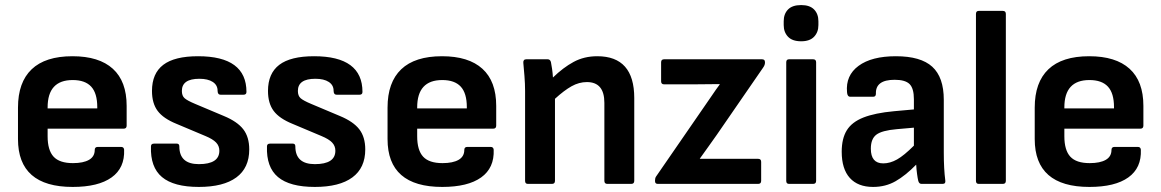

<svg xmlns="http://www.w3.org/2000/svg" viewBox="-20 -726 4584 758"><path d="M267 12Q51 12 51 -177V-301Q51 -401 105 -452.5Q159 -504 266 -504Q371 -504 425.5 -454.5Q480 -405 480 -308V-230Q480 -218 468 -218H168V-188Q168 -133 191.5 -107.5Q215 -82 268 -82Q309 -82 331.5 -95Q354 -108 354 -134Q354 -146 366 -146H458Q469 -146 470 -135Q473 -63 420.5 -25.5Q368 12 267 12ZM168 -298H364V-303Q364 -358 340 -384Q316 -410 267 -410Q168 -410 168 -302Z M765 12Q666 12 619.5 -27Q573 -66 576 -148Q576 -159 588 -159H678Q688 -159 688 -148Q688 -78 765 -78Q846 -78 846 -131Q846 -150 833 -163.5Q820 -177 791 -189L677 -237Q625 -258 602.5 -288Q580 -318 580 -367Q580 -436 624.5 -470Q669 -504 762 -504Q953 -504 953 -363Q953 -352 941 -352H851Q839 -352 839 -368Q839 -390 820 -402.5Q801 -415 767 -415Q698 -415 698 -367Q698 -348 708.5 -338.5Q719 -329 750 -316L864 -268Q917 -246 940.5 -215.5Q964 -185 964 -136Q964 -63 913 -25.5Q862 12 765 12Z M1223 12Q1124 12 1077.5 -27Q1031 -66 1034 -148Q1034 -159 1046 -159H1136Q1146 -159 1146 -148Q1146 -78 1223 -78Q1304 -78 1304 -131Q1304 -150 1291 -163.5Q1278 -177 1249 -189L1135 -237Q1083 -258 1060.5 -288Q1038 -318 1038 -367Q1038 -436 1082.5 -470Q1127 -504 1220 -504Q1411 -504 1411 -363Q1411 -352 1399 -352H1309Q1297 -352 1297 -368Q1297 -390 1278 -402.5Q1259 -415 1225 -415Q1156 -415 1156 -367Q1156 -348 1166.5 -338.5Q1177 -329 1208 -316L1322 -268Q1375 -246 1398.5 -215.5Q1422 -185 1422 -136Q1422 -63 1371 -25.5Q1320 12 1223 12Z M1726 12Q1510 12 1510 -177V-301Q1510 -401 1564 -452.5Q1618 -504 1725 -504Q1830 -504 1884.5 -454.5Q1939 -405 1939 -308V-230Q1939 -218 1927 -218H1627V-188Q1627 -133 1650.5 -107.5Q1674 -82 1727 -82Q1768 -82 1790.5 -95Q1813 -108 1813 -134Q1813 -146 1825 -146H1917Q1928 -146 1929 -135Q1932 -63 1879.5 -25.5Q1827 12 1726 12ZM1627 -298H1823V-303Q1823 -358 1799 -384Q1775 -410 1726 -410Q1627 -410 1627 -302Z M2064 0Q2053 0 2053 -12V-367Q2053 -395 2050.5 -426Q2048 -457 2046 -478Q2045 -492 2058 -492H2142Q2152 -492 2155 -481Q2157 -472 2159.5 -454.5Q2162 -437 2163 -420Q2203 -459 2244.5 -481.5Q2286 -504 2338 -504Q2484 -504 2484 -339V-12Q2484 0 2472 0H2378Q2366 0 2366 -12V-320Q2366 -402 2297 -402Q2266 -402 2236.5 -385.5Q2207 -369 2171 -336V-12Q2171 0 2159 0Z M2577 0Q2566 0 2566 -11V-14Q2566 -23 2570 -29L2761 -306Q2776 -327 2791 -349.5Q2806 -372 2821 -392V-394Q2794 -394 2768 -393.5Q2742 -393 2715 -393H2602Q2590 -393 2590 -405V-480Q2590 -492 2602 -492H2988Q3000 -492 3000 -481V-478Q3000 -469 2992 -458L2810 -194Q2794 -171 2777 -147.5Q2760 -124 2743 -100V-99Q2771 -99 2794.5 -99Q2818 -99 2844 -99H2973Q2985 -99 2985 -87V-12Q2985 0 2973 0Z M3095 0Q3084 0 3084 -12V-480Q3084 -492 3095 -492H3190Q3202 -492 3202 -480V-12Q3202 0 3190 0ZM3143 -563Q3108 -563 3091 -581Q3074 -599 3074 -627V-642Q3074 -671 3091 -688.5Q3108 -706 3143 -706Q3177 -706 3194 -688.5Q3211 -671 3211 -642V-627Q3211 -599 3194 -581Q3177 -563 3143 -563Z M3427 12Q3367 12 3335 -23.5Q3303 -59 3303 -127Q3303 -179 3323 -211.5Q3343 -244 3388.5 -262Q3434 -280 3510 -287L3588 -294V-334Q3588 -377 3571 -394Q3554 -411 3512 -411Q3436 -411 3438 -356Q3438 -344 3427 -344H3337Q3325 -344 3324 -362Q3318 -428 3369.5 -466Q3421 -504 3517 -504Q3615 -504 3660.5 -462.5Q3706 -421 3706 -332V-124Q3706 -91 3707.5 -63.5Q3709 -36 3712 -13Q3714 0 3701 0H3618Q3608 0 3605 -13Q3603 -21 3600.5 -39Q3598 -57 3597 -76Q3555 -33 3515.5 -10.5Q3476 12 3427 12ZM3418 -139Q3418 -81 3467 -81Q3494 -81 3521.5 -96.5Q3549 -112 3588 -151V-222L3520 -216Q3462 -211 3440 -194.5Q3418 -178 3418 -139Z M3844 0Q3833 0 3833 -12V-671Q3833 -683 3844 -683H3939Q3951 -683 3951 -671V-12Q3951 0 3939 0Z M4281 12Q4065 12 4065 -177V-301Q4065 -401 4119 -452.5Q4173 -504 4280 -504Q4385 -504 4439.5 -454.5Q4494 -405 4494 -308V-230Q4494 -218 4482 -218H4182V-188Q4182 -133 4205.5 -107.5Q4229 -82 4282 -82Q4323 -82 4345.5 -95Q4368 -108 4368 -134Q4368 -146 4380 -146H4472Q4483 -146 4484 -135Q4487 -63 4434.5 -25.5Q4382 12 4281 12ZM4182 -298H4378V-303Q4378 -358 4354 -384Q4330 -410 4281 -410Q4182 -410 4182 -302Z"/></svg>

Font: Sofia Sans
Style: Bold
Weight: 700
Designer: Botio Nikoltchev, Ani Petrova
Foundry: lettersoup
Version: Version 4.100; ttfautohint (v1.8.4.7-5d5b)